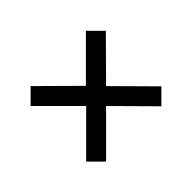

<svg xmlns="http://www.w3.org/2000/svg" viewBox="-76 -609 518 518"><g transform="rotate(45 183.0 -349.5)"><path d="M289 -206 183 -312 77 -206 39 -244 144 -350 39 -455 77 -493 183 -388 289 -493 327 -455 221 -350 327 -244Z"/></g></svg>

Font: Bebas Neue Regular
Style: Regular
Weight: 400
Designer: Ryoichi Tsunekawa & LGV (GE)
Foundry: Free Software Foundation, Inc.
Version: Version 1.003 August 13, 2016